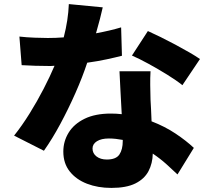

<svg xmlns="http://www.w3.org/2000/svg" viewBox="-20 -848 1040 940"><path d="M483 -812Q478 -789 469.5 -756Q461 -723 450 -685Q520 -698 573 -714L577 -575Q546 -567 502 -557.5Q458 -548 407 -541Q384 -471 349.5 -393Q315 -315 275.5 -241.5Q236 -168 195 -110L49 -184Q88 -233 125 -292.5Q162 -352 193.5 -413Q225 -474 247 -526Q239 -525 231 -525Q223 -525 215 -525Q184 -525 152.5 -526Q121 -527 86 -529L75 -669Q110 -665 149.5 -663.5Q189 -662 214 -662Q253 -662 292 -665Q314 -750 317 -828ZM433 -121Q433 -97 452.5 -82Q472 -67 503 -67Q548 -67 564.5 -91.5Q581 -116 581 -158Q581 -159 581 -160.5Q581 -162 581 -163Q565 -166 548 -168Q531 -170 513 -170Q476 -170 454.5 -156.5Q433 -143 433 -121ZM717 -499Q715 -467 715.5 -431.5Q716 -396 717 -359Q718 -341 719.5 -313.5Q721 -286 722 -254Q787 -229 839.5 -194Q892 -159 929 -124L849 6Q826 -16 795.5 -43.5Q765 -71 728 -96Q727 -48 707 -10Q687 28 643 50Q599 72 525 72Q459 72 406 51.5Q353 31 321.5 -8.5Q290 -48 290 -106Q290 -156 316 -198.5Q342 -241 394 -266.5Q446 -292 523 -292Q551 -292 576 -289Q573 -342 570 -399.5Q567 -457 565 -499ZM873 -431Q843 -455 798.5 -482.5Q754 -510 707.5 -535.5Q661 -561 626 -576L704 -696Q731 -684 766.5 -666.5Q802 -649 838.5 -629.5Q875 -610 907 -591.5Q939 -573 959 -559Z"/></svg>

Font: Source Han Sans CN Heavy
Style: Regular
Weight: 900
Designer: Ryoko NISHIZUKA 西塚涼子 (kana, bopomofo & ideographs); Paul D. Hunt (Latin, Greek & Cyrillic); Sandoll Communications 산돌커뮤니
Foundry: Adobe
Version: Version 2.000;hotconv 1.0.107;makeotfexe 2.5.65593